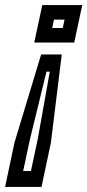

<svg xmlns="http://www.w3.org/2000/svg" viewBox="-29 -720 343 754"><path d="M137 -700H294L262.5 -553H105.5ZM183 -643 176 -610H217.5L224.5 -643ZM132.5 -506H213.5L171 -160.5L134 14H-9L28 -160.5ZM153.5 -438.5 88.5 -172.5 62 -48.5H92.5L119 -172.5L166.5 -438.5Z"/></svg>

Font: Tourney Expanded SemiBold
Style: Italic
Weight: 600
Width: 7
Italic angle: -12°
Designer: Tyler Finck
Foundry: Etcetera Type Co
Version: Version 1.010; ttfautohint (v1.8.3)